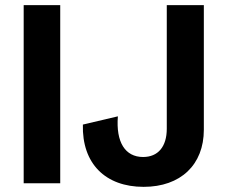

<svg xmlns="http://www.w3.org/2000/svg" viewBox="-20 -712 874 746"><path d="M72 0H214V-692H72ZM538 14C682 14 772 -72 772 -208V-692H628V-212C628 -142 594 -102 536 -102C466 -102 430 -160 438 -260L302 -228C298 -76 390 14 538 14Z"/></svg>

Font: Ronzino
Style: Bold
Weight: 700
Designer: Nunzio Mazzaferro
Foundry: Collletttivo
Version: Version 1.000;Glyphs 3.3 (3337)